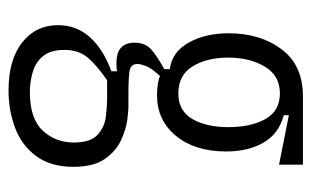

<svg xmlns="http://www.w3.org/2000/svg" viewBox="-160 -408 730 450"><g transform="rotate(90 205.0 -183.0)"><path d="M192 162Q120 162 79.5 130Q39 98 39 46Q39 3 67 -28.5Q95 -60 147 -79V-92Q110 -88 95 -99Q80 -110 80 -133Q80 -159 96.5 -173Q113 -187 142 -203V-216Q102 -221 80 -260Q58 -299 58 -354Q58 -428 95.5 -478Q133 -528 206 -528H366V-472L250 -495V-483Q293 -472 314 -436Q335 -400 335 -348Q335 -275 298.5 -230.5Q262 -186 203 -186Q193 -186 180.5 -187.5Q168 -189 158 -193Q139 -172 134.5 -159.5Q130 -147 130 -140Q130 -124 147 -121.5Q164 -119 203 -119H232Q238 -119 259.5 -116.5Q281 -114 307 -102.5Q333 -91 352 -64.5Q371 -38 371 10Q371 63 346 97Q321 131 280 146.5Q239 162 192 162ZM199 -236Q240 -236 259 -269Q278 -302 278 -353Q278 -406 259 -440Q240 -474 199 -474Q157 -474 136 -438.5Q115 -403 115 -353Q115 -303 135.5 -269.5Q156 -236 199 -236ZM196 112Q258 112 286 82Q314 52 314 9Q314 -30 296 -46.5Q278 -63 254 -66Q230 -69 212 -69H168Q132 -44 114.5 -23Q97 -2 97 31Q97 63 111 80.5Q125 98 148 105Q171 112 196 112Z"/></g></svg>

Font: Bricolage Grotesque 12pt Condensed ExtraLight
Style: Regular
Weight: 200
Width: 3
Designer: Mathieu Triay
Foundry: Atelier Triay
Version: Version 1.001; ttfautohint (v1.8.4.7-5d5b);gftools[0.9.33.de